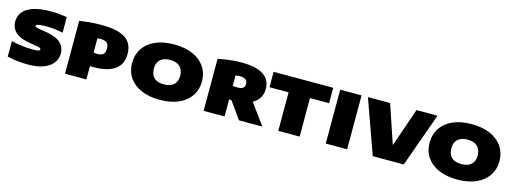

<svg xmlns="http://www.w3.org/2000/svg" viewBox="-11 -1321 5460 2047"><g transform="rotate(15 2719.0 -297.5)"><path d="M282 8Q216 8 158.5 0.5Q101 -7 53 -18V-189Q89 -180 130.5 -173.5Q172 -167 211 -163.5Q250 -160 278 -160Q318 -160 337.5 -162.5Q357 -165 363 -169.8Q369 -174.5 369 -181Q369 -186.5 365.5 -191.2Q362 -196 350 -200Q338 -204 313 -208L244 -219Q132.5 -237 82.8 -283.8Q33 -330.5 33 -403Q33 -458.5 67 -504Q101 -549.5 176.5 -576.2Q252 -603 376 -603Q424 -603 469.8 -598.5Q515.5 -594 552 -587V-416Q509.5 -425 464.2 -430.5Q419 -436 370 -436Q318.5 -436 294 -432.2Q269.5 -428.5 262.2 -423Q255 -417.5 255 -412Q255 -405.5 262.8 -400.5Q270.5 -395.5 301 -390L370 -379Q447 -366.5 495.8 -343Q544.5 -319.5 567.8 -282.5Q591 -245.5 591 -193Q591 -137.5 557.5 -92Q524 -46.5 455.5 -19.2Q387 8 282 8Z M690 0V-583Q744 -592 805 -597.5Q866 -603 935 -603Q1110 -603 1195 -548.2Q1280 -493.5 1280 -374Q1280 -259.5 1199.2 -202.8Q1118.5 -146 967 -146Q957.5 -146 946 -146Q934.5 -146 926 -146V0ZM969 -293Q1011 -293 1032 -310Q1053 -327 1053 -374Q1053 -417.5 1031.2 -436.8Q1009.5 -456 959 -456Q951.5 -456 943 -455.5Q934.5 -455 926 -454V-296Q939 -294.5 948 -293.8Q957 -293 969 -293Z M1736 8Q1616 8 1529.8 -30Q1443.5 -68 1397.2 -136.8Q1351 -205.5 1351 -297Q1351 -388.5 1397 -457.5Q1443 -526.5 1529.2 -564.8Q1615.5 -603 1736 -603Q1856.5 -603 1943 -564.5Q2029.5 -526 2075.8 -457Q2122 -388 2122 -297Q2122 -206.5 2075.8 -137.8Q2029.5 -69 1943 -30.5Q1856.5 8 1736 8ZM1736 -163Q1785 -163 1817.5 -179Q1850 -195 1866 -224.5Q1882 -254 1882 -294Q1882 -337.5 1865.2 -368.5Q1848.5 -399.5 1816 -415.8Q1783.5 -432 1736 -432Q1689 -432 1656.8 -416.5Q1624.5 -401 1607.8 -371.8Q1591 -342.5 1591 -301Q1591 -256 1607 -225.2Q1623 -194.5 1655.2 -178.8Q1687.5 -163 1736 -163Z M2220 0V-574Q2273.5 -586 2342.8 -594.5Q2412 -603 2474 -603Q2635.5 -603 2717.8 -552Q2800 -501 2800 -395Q2800 -326 2762 -279.5Q2724 -233 2656 -209.5Q2588 -186 2498 -186Q2488.5 -186 2475.8 -186.8Q2463 -187.5 2451 -188V0ZM2610 0 2417 -271H2670L2868 0ZM2508 -334Q2545 -334 2564 -348Q2583 -362 2583 -395Q2583 -426 2561.5 -441.5Q2540 -457 2498 -457Q2490.5 -457 2476 -455.8Q2461.5 -454.5 2451 -452V-337Q2467 -335.5 2480 -334.8Q2493 -334 2508 -334Z M3044 0V-425H2833V-595H3491V-425H3280V0Z M3568 0V-595H3804V0Z M4087 0 3874 -595H4119L4291 -85H4234L4410 -595H4642L4429 0Z M5019.5 8Q4899.5 8 4813.2 -30Q4727 -68 4680.8 -136.8Q4634.5 -205.5 4634.5 -297Q4634.5 -388.5 4680.5 -457.5Q4726.5 -526.5 4812.8 -564.8Q4899 -603 5019.5 -603Q5140 -603 5226.5 -564.5Q5313 -526 5359.2 -457Q5405.5 -388 5405.5 -297Q5405.5 -206.5 5359.2 -137.8Q5313 -69 5226.5 -30.5Q5140 8 5019.5 8ZM5019.5 -163Q5068.5 -163 5101 -179Q5133.5 -195 5149.5 -224.5Q5165.5 -254 5165.5 -294Q5165.5 -337.5 5148.8 -368.5Q5132 -399.5 5099.5 -415.8Q5067 -432 5019.5 -432Q4972.5 -432 4940.2 -416.5Q4908 -401 4891.2 -371.8Q4874.5 -342.5 4874.5 -301Q4874.5 -256 4890.5 -225.2Q4906.5 -194.5 4938.8 -178.8Q4971 -163 5019.5 -163Z"/></g></svg>

Font: Encode Sans SC Expanded Black
Style: Regular
Weight: 900
Width: 7
Designer: Multiple Designers
Foundry: Impallari Type
Version: Version 3.002